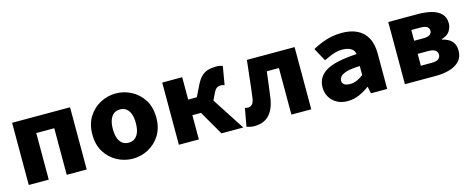

<svg xmlns="http://www.w3.org/2000/svg" viewBox="-31 -991 3661 1485"><g transform="rotate(-15 1800.0 -249.0)"><path d="M68 0V-498H532V0H372V-373H228V0Z M900 12Q834 12 775.5 -19Q717 -50 680.5 -108Q644 -166 644 -249Q644 -332 680.5 -390Q717 -448 775.5 -479Q834 -510 900 -510Q966 -510 1024.5 -479Q1083 -448 1119.5 -390Q1156 -332 1156 -249Q1156 -166 1119.5 -108Q1083 -50 1024.5 -19Q966 12 900 12ZM900 -116Q931 -116 951.5 -132.5Q972 -149 982 -178.5Q992 -208 992 -249Q992 -289 982 -319Q972 -349 951.5 -365.5Q931 -382 900 -382Q869 -382 848.5 -365.5Q828 -349 818 -319Q808 -289 808 -249Q808 -208 818 -178.5Q828 -149 848.5 -132.5Q869 -116 900 -116Z M1270 0V-498H1430V-319H1579L1786 0H1611L1499 -194H1430V0ZM1603 -233 1471 -262 1542 -406Q1562 -448 1585.5 -470.5Q1609 -493 1638 -501.5Q1667 -510 1705 -510Q1733 -510 1756 -501L1731 -354Q1724 -356 1717 -358Q1710 -360 1703 -360Q1684 -360 1670 -351.5Q1656 -343 1641 -312Z M1873 12Q1855 12 1840 9Q1825 6 1811 1L1837 -143Q1843 -142 1849.5 -140.5Q1856 -139 1863 -139Q1882 -139 1896 -154.5Q1910 -170 1914 -207Q1924 -279 1931.5 -352Q1939 -425 1948 -498H2330V0H2171V-373H2074Q2067 -322 2061 -268Q2055 -214 2047 -162Q2034 -79 1991.5 -33.5Q1949 12 1873 12Z M2620 12Q2569 12 2533 -9Q2497 -30 2477.5 -64Q2458 -98 2458 -140Q2458 -223 2531.5 -267.5Q2605 -312 2779 -322Q2776 -342 2764 -355.5Q2752 -369 2730.5 -376.5Q2709 -384 2678 -384Q2656 -384 2632.5 -378.5Q2609 -373 2584.5 -363Q2560 -353 2531 -339L2474 -444Q2511 -464 2549 -479Q2587 -494 2627 -502Q2667 -510 2709 -510Q2780 -510 2831 -485.5Q2882 -461 2910 -410.5Q2938 -360 2938 -281V0H2808L2797 -54H2793Q2756 -26 2712 -7Q2668 12 2620 12ZM2671 -111Q2703 -111 2729.5 -123.5Q2756 -136 2779 -154V-226Q2712 -224 2675 -213.5Q2638 -203 2624 -187.5Q2610 -172 2610 -153Q2610 -139 2617.5 -129.5Q2625 -120 2638.5 -115.5Q2652 -111 2671 -111Z M3080 0V-498H3316Q3375 -498 3423.5 -486Q3472 -474 3501 -445Q3530 -416 3530 -366Q3530 -336 3511 -306Q3492 -276 3446 -263V-259Q3477 -252 3500.5 -237.5Q3524 -223 3536 -200Q3548 -177 3548 -143Q3548 -92 3518 -60.5Q3488 -29 3438 -14.5Q3388 0 3329 0ZM3236 -306H3308Q3345 -306 3361.5 -317.5Q3378 -329 3378 -349Q3378 -369 3362 -380.5Q3346 -392 3308 -392H3236ZM3236 -106H3321Q3362 -106 3378 -119.5Q3394 -133 3394 -154Q3394 -174 3377 -187.5Q3360 -201 3320 -201H3236Z"/></g></svg>

Font: Source Code Pro ExtraBold
Style: Regular
Weight: 800
Monospace: yes
Designer: Paul D. Hunt, Teo Tuominen
Foundry: Adobe Systems Incorporated
Version: Version 1.018;hotconv 1.0.116;makeotfexe 2.5.65601